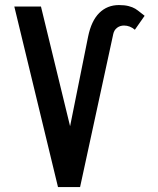

<svg xmlns="http://www.w3.org/2000/svg" viewBox="-20 -758 640 778"><path d="M146 -731.5 264 -246.5 337 -609.5Q350 -673.5 382.2 -705.5Q414.5 -737.5 462 -737.5Q485.5 -737.5 501.5 -733.2Q517.5 -729 527.8 -722.8Q538 -716.5 552 -705L566 -694L526.5 -637.5Q506.5 -654.5 482.5 -654.5Q466.5 -654.5 454.5 -645.5Q442.5 -636.5 439 -620.5L304.5 0H215L38 -731.5Z"/></svg>

Font: JuliaMono Medium
Style: Regular
Weight: 500
Monospace: yes
Designer: cormullion
Foundry: corm
Version: Version 0.054; ttfautohint (v1.8.4)